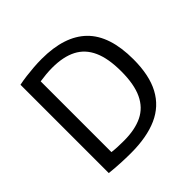

<svg xmlns="http://www.w3.org/2000/svg" viewBox="-157 -748 897 897"><g transform="rotate(-45 291.5 -299.0)"><path d="M219 5Q186 5 151.5 3.2Q117 1.5 79.5 -2.5V-586Q103.5 -591 129.5 -594.2Q155.5 -597.5 182.2 -599.5Q209 -601.5 235 -601.5Q385.5 -601.5 461.2 -527.5Q537 -453.5 537 -297Q537 -191.5 501.2 -124.8Q465.5 -58 394.8 -26.5Q324 5 219 5ZM236.5 -59Q309.5 -59 358.5 -82.8Q407.5 -106.5 432.2 -159Q457 -211.5 457 -297.5Q457 -382.5 433.2 -435.2Q409.5 -488 361.5 -512.8Q313.5 -537.5 241 -537.5Q220 -537.5 198.5 -535.5Q177 -533.5 157.5 -530.5V-63Q177.5 -60.5 196.8 -59.8Q216 -59 236.5 -59Z"/></g></svg>

Font: Encode Sans SC SemiCondensed
Style: Regular
Weight: 400
Width: 4
Designer: Multiple Designers
Foundry: Impallari Type
Version: Version 3.002